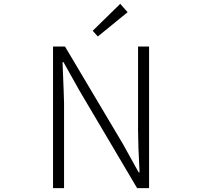

<svg xmlns="http://www.w3.org/2000/svg" viewBox="-20 -968 1040 988"><path d="M252.9 0V-728.5H314.5L612.3 -227.5L693.4 -81.1H698.2Q690.4 -225.6 690.4 -296.9V-728.5H747.1V0H685.5L388.7 -502L306.6 -648.4H301.8Q309.6 -460.9 309.6 -436.5V0ZM483.4 -780.3 457 -809.6 598.6 -948.2 636.7 -905.3Z"/></svg>

Font: Gen Shin Gothic Monospace Light
Style: Regular
Weight: 300
Designer: [Source Han Sans]
Ryoko NISHIZUKA  (kana & ideographs); Paul D. Hunt (Latin, Greek & Cyrillic); Wenlong ZHANG  (bopomofo
Version: Version 1.002.20150607